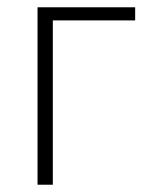

<svg xmlns="http://www.w3.org/2000/svg" viewBox="-20 -507 413 527"><path d="M83 0V-487H351V-451H125V0Z"/></svg>

Font: Nunito Sans 10pt Condensed ExtraLight
Style: Regular
Weight: 250
Width: 3
Designer: Vernon Adams
Foundry: Vernon Adams
Version: Version 3.101;gftools[0.9.27]